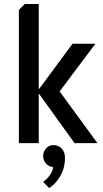

<svg xmlns="http://www.w3.org/2000/svg" viewBox="-20 -720 520 966"><path d="M75 0V-670L105 -700H175V-270L345 -500H460L280 -260L470 0H355L175 -250V0ZM227 226 197 195Q215 181 222 173Q247 142 247 120Q228 120 212.5 104Q197 88 197 65Q197 42 212.5 26Q228 10 247 10Q274 10 290.5 27.5Q307 45 307 74Q307 140 267 190Q249 213 227 226Z"/></svg>

Font: Scada
Style: Regular
Weight: 400
Designer: Jovanny Lemonad
Foundry: Jovanny Lemonad
Version: Version 4.100;PS 004.100;hotconv 1.0.88;makeotf.lib2.5.64775